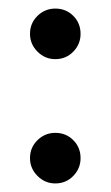

<svg xmlns="http://www.w3.org/2000/svg" viewBox="-20 -470 258 448"><path d="M109 -332Q85 -332 67.5 -349.5Q50 -367 50 -391Q50 -416 67.5 -433Q85 -450 109 -450Q134 -450 151 -433Q168 -416 168 -391Q168 -367 151 -349.5Q134 -332 109 -332ZM109 -42Q85 -42 67.5 -59.5Q50 -77 50 -101Q50 -126 67.5 -143Q85 -160 109 -160Q134 -160 151 -143Q168 -126 168 -101Q168 -77 151 -59.5Q134 -42 109 -42Z"/></svg>

Font: Stick No Bills ExtraLight SemiBold
Style: Regular
Weight: 600
Version: Version 2.000